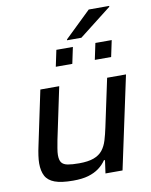

<svg xmlns="http://www.w3.org/2000/svg" viewBox="-97 -963 821 1042"><g transform="rotate(-10 314.0 -442.0)"><path d="M221 8Q156 8 120 -5.5Q84 -19 69.5 -46.5Q55 -74 55 -116Q55 -134 58.5 -159Q62 -184 68 -211L131 -510H235L175 -225Q171 -204 167 -180.5Q163 -157 163 -143Q163 -115 173 -101.5Q183 -88 206.5 -83.5Q230 -79 269 -79Q319 -79 350 -90.5Q381 -102 398.5 -124Q416 -146 425.5 -177.5Q435 -209 443 -247L499 -510H603L494 0H400L410 -72H404Q388 -48 363.5 -30Q339 -12 305 -2Q271 8 221 8ZM450 -617 469 -707H559L540 -617ZM235 -617 254 -707H345L326 -617ZM320 -748 321 -753 465 -892H578L577 -887L399 -748Z"/></g></svg>

Font: Saira SemiExpanded Medium
Style: Italic
Weight: 500
Width: 6
Italic angle: -12°
Designer: Hector Gatti with collaboration of the Omnibus-Type team
Foundry: Omnibus-Type
Version: Version 1.101